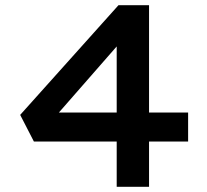

<svg xmlns="http://www.w3.org/2000/svg" viewBox="-20 -722 801 742"><path d="M431 0V-635L511 -634L162 -235L156 -287H707V-175H111L58 -278L438 -702H556V0Z"/></svg>

Font: Lexend Tera Medium
Style: Regular
Weight: 500
Designer: Bonnie Shaver-Troup, Thomas Jockin
Foundry: Lexend
Version: Version 1.007